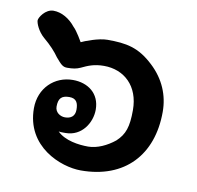

<svg xmlns="http://www.w3.org/2000/svg" viewBox="-63 -560 645 628"><g transform="rotate(10 260.0 -245.5)"><path d="M256 -432C226 -432 181 -414 171 -409C171 -409 152 -443 139 -455C120 -479 93 -495 66 -495C39 -495 20 -464 20 -455C20 -446 30 -420 51 -402C75 -382 92 -363 103 -347C121 -326 127 -319 142 -319C161 -319 173 -321 186 -327C207 -337 227 -346 260 -346C327 -346 378 -300 378 -220C378 -164 369 -138 342 -113C316 -92 284 -77 254 -77C223 -77 177 -83 151 -109C156 -108 161 -108 166 -108H174C228 -108 258 -157 258 -200C258 -254 218 -283 168 -283C107 -283 58 -237 58 -170C58 -42 178 4 244 4C390 4 475 -88 475 -231C475 -286 454 -337 410 -378C360 -425 319 -432 256 -432ZM166 -226C190 -226 196 -211 196 -189C196 -167 182 -158 163 -158C147 -158 130 -169 130 -188C130 -215 140 -226 166 -226Z"/></g></svg>

Font: Itim
Style: Regular
Weight: 400
Designer: CadsonDemak Team
Foundry: Pablo Impallari
Version: Version 1.002;PS 001.002;hotconv 1.0.88;makeotf.lib2.5.64775